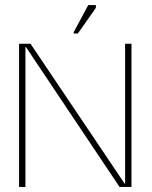

<svg xmlns="http://www.w3.org/2000/svg" viewBox="-20 -735 597 755"><path d="M472 -563H497V0H450L82 -550H80V0H55V-563H100L470 -13H472ZM286 -603H270V-609L327 -715H357V-704Z"/></svg>

Font: Darker Grotesque Light
Style: Regular
Weight: 300
Designer: Gabriel Lam
Foundry: TypeRant
Version: Version 1.000;gftools[0.9.28]